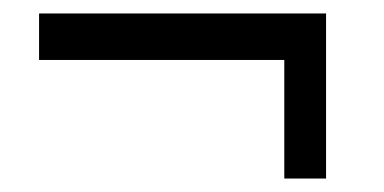

<svg xmlns="http://www.w3.org/2000/svg" viewBox="-20 -384 570 285"><path d="M402 -119V-295H38V-364H464V-119Z"/></svg>

Font: Faustina Medium
Style: Italic
Weight: 500
Italic angle: -8°
Designer: Alfonso Garcia
Foundry: http://www.omnibus-type.com
Version: Version 1.200